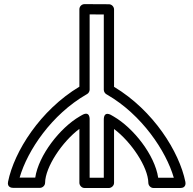

<svg xmlns="http://www.w3.org/2000/svg" viewBox="-20 -899 943 936"><path d="M400.8 -438.3 404.5 -440.4C412.6 -445 417 -454.5 417 -462.1V-828.8L486 -828.4V-461.3C486 -452.1 491.9 -443.5 498.4 -439.7L502.2 -437.5C671.2 -339.9 789.7 -162.9 827.3 -32.5H751.2C734.5 -144.1 630.1 -275.4 534.4 -330.9L523.5 -337.2C523.5 -337.2 486 -362.4 486 -315.6V-32.5H417V-316.3C417 -316.3 420 -361.4 379.5 -337.9L368.6 -331.6C272 -275.6 168.2 -142 151.8 -33.2H75.7C114 -166.3 232.2 -340.9 400.8 -438.3ZM367 -476.4C176.3 -361.9 49.2 -160.9 19.3 -13.2C13.7 14.4 37.1 16.8 43.8 16.8H174.8C186.7 16.8 199.6 6.4 199.8 -7.9C200.8 -84.6 282.9 -208 367 -270.7V-7.5C367 3.2 376.9 17.5 392 17.5H511C521.7 17.5 536 7.6 536 -7.5V-270C618.5 -208.6 702.2 -85.2 703.2 -7.2C703.4 4.8 713.9 17.5 728.2 17.5H859.2C887.4 17.5 885 -5.9 883.7 -12.5C854.1 -158.7 728.6 -360.1 536 -475.7V-853.3C536 -865.5 525.3 -878.2 511.1 -878.3L392.2 -878.9C378.3 -879 367 -867.5 367 -853.9Z"/></svg>

Font: Stormning Aesir
Style: Light
Weight: 400
Designer: Robert Jablonski, Mew Too
Foundry: Cannot Into Space Fonts
Version: Version 0.90